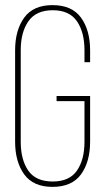

<svg xmlns="http://www.w3.org/2000/svg" viewBox="-20 -725 411 750"><path d="M185 -705Q261 -705 296.5 -656Q332 -607 332 -528V-482H310V-529Q310 -599 280.5 -642Q251 -685 186 -685Q121 -685 91 -642Q61 -599 61 -529V-171Q61 -101 90.5 -58.5Q120 -16 186 -16Q251 -16 280.5 -58.5Q310 -101 310 -171V-330H201V-350H332V-172Q332 -93 296.5 -44Q261 5 185 5Q110 5 74.5 -44Q39 -93 39 -172V-528Q39 -607 74.5 -656Q110 -705 185 -705Z"/></svg>

Font: Bebas Neue Light
Style: Regular
Weight: 300
Designer: Ryoichi Tsunekawa
Foundry: Ryoichi Tsunekawa
Version: Version 1.003;PS 001.003;hotconv 1.0.70;makeotf.lib2.5.58329